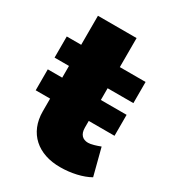

<svg xmlns="http://www.w3.org/2000/svg" viewBox="-166 -761 781 865"><g transform="rotate(30 224.5 -329.0)"><path d="M397 -165C373 -156 351 -149 335 -149C307 -149 289 -166 289 -201V-236H423V-345H289V-406H423V-516H289V-667H88V-516H13V-406H88V-345H13V-236H88V-170C88 -57 166 10 282 9C337 9 395 -4 433 -26Z"/></g></svg>

Font: Montserrat ExtraBold
Style: Regular
Weight: 800
Designer: Julieta Ulanovsky
Foundry: Julieta Ulanovsky
Version: Version 4.000